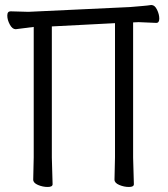

<svg xmlns="http://www.w3.org/2000/svg" viewBox="-20 -732 667 763"><path d="M435 -18 437 -107V-640L186 -627V-106L189 0Q189 11 169.5 11Q150 11 131 3Q112 -5 112 -18L114 -107V-625L43 -616H42Q29 -616 19 -634.5Q9 -653 9 -670Q9 -687 22 -687L93 -685L497 -704Q520 -706 544 -708Q568 -710 580 -712H582Q595 -712 604 -693.5Q613 -675 613 -658Q613 -641 601 -641L531 -644L509 -643V-106L512 0Q512 11 492.5 11Q473 11 454 3Q435 -5 435 -18Z"/></svg>

Font: LXGW WenKai Lite
Style: Regular
Weight: 400
Designer: LXGW / Fontworks Inc.
Foundry: LXGW / Fontworks Inc.
Version: Version 1.511; March 25, 2025